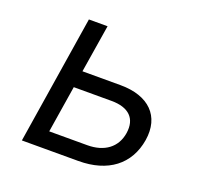

<svg xmlns="http://www.w3.org/2000/svg" viewBox="-102 -662 803 773"><g transform="rotate(20 300.0 -275.0)"><path d="M66 0H308C434 0 516 -62 534 -172C551 -279 485 -345 363 -345H200L233 -550H153ZM157 -72 189 -273H351C425 -273 462 -237 452 -172C442 -108 393 -72 320 -72Z"/></g></svg>

Font: JetBrains Mono Light
Style: Italic
Weight: 336
Italic angle: -9°
Monospace: yes
Designer: Philipp Nurullin, Konstantin Bulenkov
Foundry: JetBrains
Version: Version 2.305